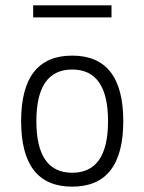

<svg xmlns="http://www.w3.org/2000/svg" viewBox="-20 -689 540 718"><path d="M59 -236Q59 -481 250 -481Q441 -481 441 -236Q441 9 250 9Q59 9 59 -236ZM250 -429Q116 -429 116 -236Q116 -43 250 -43Q384 -43 384 -236Q384 -429 250 -429ZM104 -669H397V-624H104Z"/></svg>

Font: Lekton
Style: Regular
Weight: 400
Designer: Paolo Mazzetti, Luciano Perondi, Raffaele Flato, Elena Papassissa, Emilio Macchia, Michela Povoleri, Tobias Seemiller, R
Version: Version 34.000